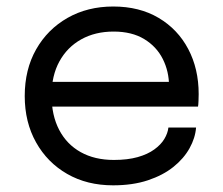

<svg xmlns="http://www.w3.org/2000/svg" viewBox="-20 -559 686 590"><path d="M104 -231.5V-307.5H514.5L499.5 -282.5Q499.5 -285.5 499.5 -288.2Q499.5 -291 499.5 -293.5Q499.5 -339.5 480.2 -377.8Q461 -416 423 -439Q385 -462 329 -462Q272.5 -462 229.5 -438Q186.5 -414 162.5 -370.2Q138.5 -326.5 138.5 -266Q138.5 -204.5 161.8 -160Q185 -115.5 228 -91.5Q271 -67.5 330 -67.5Q372 -67.5 403 -76.2Q434 -85 454.2 -99.8Q474.5 -114.5 485 -132Q495.5 -149.5 497.5 -167H582.5Q580 -135 562.5 -103.5Q545 -72 513 -46.2Q481 -20.5 434.5 -5Q388 10.5 327.5 10.5Q247.5 10.5 186.5 -24.5Q125.5 -59.5 90.8 -121.5Q56 -183.5 56 -264Q56 -345.5 91 -407.2Q126 -469 187.5 -504Q249 -539 328 -539Q408.5 -539 467.5 -504Q526.5 -469 558.5 -408.2Q590.5 -347.5 590.5 -270Q590.5 -262 590 -249Q589.5 -236 588.5 -231.5Z"/></svg>

Font: Epilogue
Style: Regular
Weight: 400
Designer: Tyler Finck
Foundry: Etcetera Type Co
Version: Version 2.112